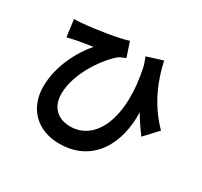

<svg xmlns="http://www.w3.org/2000/svg" viewBox="-165 -984 1331 1265"><g transform="rotate(30 500.0 -352.0)"><path d="M957 -352C827 -483 771 -638 744 -762L624 -725C631 -705 638 -686 645 -667C725 -305 616 -76 424 -76C338 -76 267 -126 267 -235C267 -402 404 -577 472 -630C486 -639 507 -646 521 -652L484 -762C419 -740 253 -713 149 -705C130 -703 110 -702 93 -702L110 -573C133 -578 149 -582 168 -586C203 -593 258 -602 296 -607C217 -517 140 -367 140 -218C140 -48 253 58 418 58C676 58 784 -159 775 -387C804 -337 834 -293 865 -253Z"/></g></svg>

Font: Source Han Sans Old Style Bold
Style: Regular
Weight: 700
Designer: Ryoko NISHIZUKA (kana & ideographs); Paul D. Hunt (Latin, Greek & Cyrillic); Wenlong ZHANG (bopomofo); Sandoll Communica
Foundry: Adobe Systems Incorporated
Version: Version 1.004;PS 1.004;hotconv 1.0.81;makeotf.lib2.5.63406